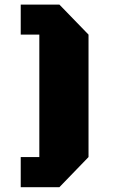

<svg xmlns="http://www.w3.org/2000/svg" viewBox="-20 -737 518 827"><path d="M149.4 -60.5H69.3V69.3H235.8L361.3 -60.5V-587.9L235.8 -717.3H69.3V-587.9H149.4Z"/></svg>

Font: Black Ops One
Style: Regular
Weight: 400
Designer: James Grieshaber
Foundry: James Grieshaber
Version: Version 1.002